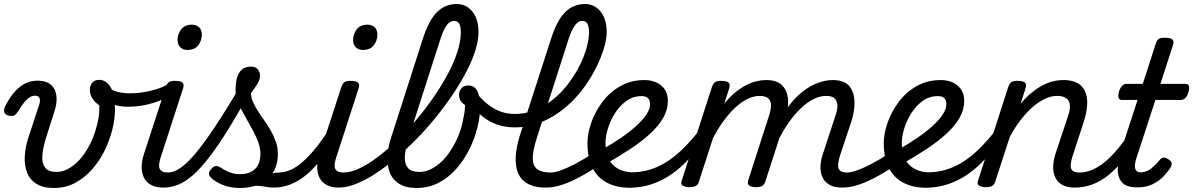

<svg xmlns="http://www.w3.org/2000/svg" viewBox="-29 -918 5947 957"><path d="M240 19Q185 19 152 -2Q119 -23 105.5 -59Q92 -95 94.5 -139.5Q97 -184 112 -231L167 -398Q173 -419 167.5 -430Q162 -441 146 -441Q132 -441 119 -433Q106 -425 91.5 -407.5Q77 -390 60 -361Q51 -348 43 -343Q35 -338 16 -341Q-4 -346 -7.5 -359Q-11 -372 -4 -387Q14 -423 37.5 -452.5Q61 -482 91 -499Q121 -516 157 -516Q190 -516 211.5 -504.5Q233 -493 243 -472Q253 -451 253 -423.5Q253 -396 243 -365L206 -249Q196 -219 188.5 -186Q181 -153 182 -125Q183 -97 199 -79Q215 -61 253 -61Q279 -61 303 -72.5Q327 -84 349.5 -104Q372 -124 390.5 -150.5Q409 -177 423.5 -207Q438 -237 447 -268Q455 -293 461 -324Q467 -355 466 -393Q442 -410 430.5 -429Q419 -448 419 -471Q419 -493 431.5 -506.5Q444 -520 465 -520Q482 -520 496.5 -511Q511 -502 522 -484Q533 -466 538.5 -437.5Q544 -409 544 -370Q544 -325 531 -272.5Q518 -220 493 -168.5Q468 -117 430.5 -74.5Q393 -32 345.5 -6.5Q298 19 240 19Z M610 -386Q574 -386 546.5 -394Q519 -402 494 -419Q481 -427 479.5 -439Q478 -451 484 -462Q490 -473 499.5 -478Q509 -483 517 -477Q534 -466 560 -459.5Q586 -453 620 -453Q657 -453 695.5 -460Q734 -467 767 -479Q800 -491 818 -506Q829 -515 840.5 -507.5Q852 -500 854.5 -486Q857 -472 842 -460Q798 -424 735.5 -405Q673 -386 610 -386Z M786 17Q749 17 724.5 4Q700 -9 688.5 -32.5Q677 -56 677 -86Q677 -116 689 -152L797 -483Q804 -503 813.5 -509Q823 -515 842 -515Q873 -515 881.5 -505.5Q890 -496 883 -476L775 -143Q758 -95 767 -76.5Q776 -58 809 -58Q823 -58 829 -46.5Q835 -35 832.5 -20.5Q830 -6 818.5 5.5Q807 17 786 17ZM904 -669Q884 -669 870 -682Q856 -695 856 -720Q856 -747 873.5 -771Q891 -795 928 -795Q949 -795 963 -782.5Q977 -770 977 -744Q977 -717 959.5 -693Q942 -669 904 -669Z M785 17Q766 17 760 5.5Q754 -6 758.5 -20.5Q763 -35 776 -46.5Q789 -58 808 -58Q837 -58 870 -80.5Q903 -103 945.5 -153.5Q988 -204 1043.5 -287.5Q1099 -371 1172 -494Q1180 -507 1194.5 -505Q1209 -503 1218.5 -492.5Q1228 -482 1221 -468Q1147 -332 1087 -239Q1027 -146 977 -89.5Q927 -33 881 -8Q835 17 785 17Z M1336 17Q1317 17 1296 13Q1275 9 1249 8Q1223 7 1189 13L1221 -17Q1250 -29 1276 -38.5Q1302 -48 1324 -53Q1346 -58 1359 -58Q1368 -58 1370.5 -46.5Q1373 -35 1369.5 -20.5Q1366 -6 1357 5.5Q1348 17 1336 17ZM1167 19Q1117 19 1079.5 3Q1042 -13 1023 -32Q1013 -42 1012.5 -52.5Q1012 -63 1026 -78Q1037 -90 1047.5 -90.5Q1058 -91 1072 -82Q1086 -72 1111 -61Q1136 -50 1166 -50Q1218 -50 1243.5 -77Q1269 -104 1269 -152Q1269 -177 1260 -204Q1251 -231 1236.5 -258.5Q1222 -286 1206.5 -313Q1191 -340 1176.5 -367.5Q1162 -395 1153.5 -420Q1145 -445 1145 -468Q1145 -527 1164 -556.5Q1183 -586 1222 -586Q1245 -586 1256 -572.5Q1267 -559 1267 -541Q1267 -523 1256 -503.5Q1245 -484 1222 -454Q1222 -433 1231.5 -411Q1241 -389 1256 -365.5Q1271 -342 1288.5 -317.5Q1306 -293 1321 -266.5Q1336 -240 1346 -211.5Q1356 -183 1356 -152Q1356 -70 1303.5 -25.5Q1251 19 1167 19Z M1335 17Q1321 17 1314.5 5.5Q1308 -6 1310.5 -20.5Q1313 -35 1325 -46.5Q1337 -58 1358 -58Q1388 -58 1418.5 -71Q1449 -84 1480 -111.5Q1511 -139 1544.5 -180Q1578 -221 1613 -277Q1622 -290 1634 -289Q1646 -288 1652.5 -278.5Q1659 -269 1653 -257Q1617 -187 1579 -135Q1541 -83 1501.5 -49.5Q1462 -16 1420.5 0.5Q1379 17 1335 17Z M1661 17Q1624 17 1599.5 4Q1575 -9 1563.5 -32.5Q1552 -56 1552 -86Q1552 -116 1564 -152L1672 -483Q1679 -503 1688.5 -509Q1698 -515 1717 -515Q1748 -515 1756.5 -505.5Q1765 -496 1758 -476L1650 -143Q1633 -95 1642 -76.5Q1651 -58 1684 -58Q1698 -58 1704 -46.5Q1710 -35 1707.5 -20.5Q1705 -6 1693.5 5.5Q1682 17 1661 17ZM1779 -669Q1759 -669 1745 -682Q1731 -695 1731 -720Q1731 -747 1748.5 -771Q1766 -795 1803 -795Q1824 -795 1838 -782.5Q1852 -770 1852 -744Q1852 -717 1834.5 -693Q1817 -669 1779 -669Z M1660 17Q1641 17 1635 5.5Q1629 -6 1634 -20.5Q1639 -35 1651.5 -46.5Q1664 -58 1683 -58Q1718 -58 1761 -78Q1804 -98 1852 -134Q1900 -170 1949 -217Q1998 -264 2044.5 -319Q2091 -374 2131.5 -432.5Q2172 -491 2203 -549Q2234 -607 2251 -660.5Q2268 -714 2268 -758Q2268 -777 2281.5 -786.5Q2295 -796 2312 -796Q2329 -796 2342.5 -786.5Q2356 -777 2356 -758Q2356 -716 2340 -665.5Q2324 -615 2295 -559.5Q2266 -504 2227 -446Q2188 -388 2142 -331.5Q2096 -275 2045.5 -223.5Q1995 -172 1943.5 -128.5Q1892 -85 1841.5 -52Q1791 -19 1744.5 -1Q1698 17 1660 17Z M2048 19Q1994 19 1960.5 -2Q1927 -23 1913.5 -59Q1900 -95 1902.5 -139.5Q1905 -184 1920 -231L2080 -729Q2109 -818 2149.5 -858Q2190 -898 2248 -898Q2280 -898 2304.5 -880.5Q2329 -863 2342.5 -832Q2356 -801 2356 -758Q2356 -739 2342.5 -730Q2329 -721 2312 -721Q2295 -721 2281.5 -730Q2268 -739 2268 -758Q2268 -776 2264.5 -788.5Q2261 -801 2253.5 -807.5Q2246 -814 2234 -814Q2222 -814 2210.5 -805.5Q2199 -797 2187.5 -776Q2176 -755 2164 -717L2014 -249Q2004 -219 1996 -186Q1988 -153 1989 -125Q1990 -97 2006 -79Q2022 -61 2062 -61Q2088 -61 2113.5 -72.5Q2139 -84 2162.5 -104Q2186 -124 2205.5 -151Q2225 -178 2240.5 -208Q2256 -238 2266 -269Q2271 -284 2276 -305.5Q2281 -327 2285 -350.5Q2289 -374 2289 -394Q2273 -405 2266 -417Q2259 -429 2259 -445Q2259 -464 2271 -478Q2283 -492 2305 -492Q2322 -492 2333.5 -484Q2345 -476 2351.5 -461.5Q2358 -447 2361 -427.5Q2364 -408 2364 -384Q2364 -335 2350 -280Q2336 -225 2309.5 -172Q2283 -119 2244.5 -75.5Q2206 -32 2156.5 -6.5Q2107 19 2048 19Z M2537 -283Q2490 -283 2449 -297Q2408 -311 2370 -342.5Q2332 -374 2293 -425Q2283 -438 2286.5 -448.5Q2290 -459 2299.5 -466Q2309 -473 2320.5 -473Q2332 -473 2338 -464Q2369 -425 2400.5 -399.5Q2432 -374 2466 -362Q2500 -350 2538 -350Q2579 -350 2617.5 -362Q2656 -374 2689.5 -395Q2723 -416 2752.5 -444Q2782 -472 2806 -504Q2830 -536 2849 -570Q2868 -604 2881 -638Q2894 -672 2900.5 -702.5Q2907 -733 2907 -758Q2907 -773 2920.5 -780Q2934 -787 2951 -787Q2968 -787 2981.5 -780Q2995 -773 2995 -758Q2995 -732 2986.5 -697Q2978 -662 2962 -623.5Q2946 -585 2923 -545Q2900 -505 2870 -466.5Q2840 -428 2803.5 -395Q2767 -362 2725 -337Q2683 -312 2636 -297.5Q2589 -283 2537 -283Z M2692 17Q2622 17 2584.5 -13.5Q2547 -44 2542 -104Q2537 -164 2565 -252L2719 -729Q2748 -818 2788.5 -858Q2829 -898 2887 -898Q2919 -898 2943.5 -880.5Q2968 -863 2981.5 -832Q2995 -801 2995 -758Q2995 -739 2981.5 -730Q2968 -721 2951 -721Q2934 -721 2920.5 -730Q2907 -739 2907 -758Q2907 -776 2903.5 -788.5Q2900 -801 2892.5 -807.5Q2885 -814 2873 -814Q2861 -814 2850 -805.5Q2839 -797 2827 -776Q2815 -755 2803 -717L2644 -222Q2626 -164 2626.5 -127.5Q2627 -91 2649 -74.5Q2671 -58 2715 -58Q2729 -58 2735.5 -46.5Q2742 -35 2739 -20.5Q2736 -6 2724.5 5.5Q2713 17 2692 17Z M2693 17Q2679 17 2672.5 5.5Q2666 -6 2668.5 -20.5Q2671 -35 2683 -46.5Q2695 -58 2716 -58Q2736 -58 2766.5 -69Q2797 -80 2837.5 -101Q2878 -122 2927 -154Q2940 -162 2950 -157Q2960 -152 2966 -140Q2972 -128 2969.5 -114Q2967 -100 2955 -92Q2895 -53 2848 -29Q2801 -5 2763 6Q2725 17 2693 17Z M2962 -167Q3018 -198 3063.5 -229Q3109 -260 3142 -290Q3175 -320 3193 -347.5Q3211 -375 3211 -399Q3211 -420 3200 -429.5Q3189 -439 3170 -439Q3126 -439 3092.5 -414.5Q3059 -390 3035.5 -352.5Q3012 -315 3000.5 -275.5Q2989 -236 2989 -207Q2989 -166 3000 -137.5Q3011 -109 3030.5 -92Q3050 -75 3074.5 -67Q3099 -59 3125 -59Q3139 -59 3144.5 -47.5Q3150 -36 3148.5 -20.5Q3147 -5 3138 6.5Q3129 18 3114 18Q3045 18 2997 -7Q2949 -32 2924 -82Q2899 -132 2899 -204Q2899 -251 2917.5 -305Q2936 -359 2972 -408Q3008 -457 3061.5 -488Q3115 -519 3184 -519Q3216 -519 3242.5 -507Q3269 -495 3284.5 -472Q3300 -449 3300 -415Q3300 -372 3277.5 -332Q3255 -292 3213.5 -253.5Q3172 -215 3115 -177Q3058 -139 2989 -100Z M3103 18Q3094 18 3090 6.5Q3086 -5 3088 -20.5Q3090 -36 3097.5 -47.5Q3105 -59 3117 -59Q3167 -59 3212 -73Q3257 -87 3297.5 -113.5Q3338 -140 3375.5 -177Q3413 -214 3449 -259Q3455 -266 3466.5 -261Q3478 -256 3486 -246.5Q3494 -237 3488 -230Q3450 -176 3409 -130.5Q3368 -85 3321.5 -52Q3275 -19 3221 -0.5Q3167 18 3103 18Z M4169 17Q4131 17 4107 4Q4083 -9 4071.5 -32.5Q4060 -56 4060.5 -86.5Q4061 -117 4073 -152L4136 -344Q4145 -369 4145 -390.5Q4145 -412 4132.5 -426Q4120 -440 4088 -440Q4058 -440 4026 -424Q3994 -408 3962.5 -378Q3931 -348 3902.5 -307.5Q3874 -267 3850 -218L3814 -217Q3838 -288 3872 -344.5Q3906 -401 3947 -440Q3988 -479 4033 -499Q4078 -519 4122 -519Q4178 -519 4203 -490Q4228 -461 4230 -413.5Q4232 -366 4214 -311L4158 -143Q4143 -95 4151.5 -76.5Q4160 -58 4192 -58Q4206 -58 4212.5 -46.5Q4219 -35 4216 -20.5Q4213 -6 4201.5 5.5Q4190 17 4169 17ZM3406 15Q3390 15 3376 8Q3362 1 3369 -18L3519 -483Q3526 -503 3535.5 -509Q3545 -515 3564 -515Q3595 -515 3603.5 -505.5Q3612 -496 3605 -476L3581 -401Q3604 -430 3629.5 -452Q3655 -474 3681.5 -489Q3708 -504 3735.5 -511.5Q3763 -519 3791 -519Q3846 -519 3872 -490Q3898 -461 3899 -413.5Q3900 -366 3882 -311L3785 -11Q3780 2 3770 8.5Q3760 15 3737 15Q3721 15 3707.5 8Q3694 1 3700 -18L3805 -344Q3813 -369 3814 -390.5Q3815 -412 3802 -426Q3789 -440 3757 -440Q3728 -440 3697 -425Q3666 -410 3635.5 -381.5Q3605 -353 3577 -314.5Q3549 -276 3525 -230L3454 -11Q3450 2 3439.5 8.5Q3429 15 3406 15Z M4170 17Q4156 17 4149.5 5.5Q4143 -6 4145.5 -20.5Q4148 -35 4160 -46.5Q4172 -58 4193 -58Q4213 -58 4243.5 -69Q4274 -80 4314.5 -101Q4355 -122 4404 -154Q4417 -162 4427 -157Q4437 -152 4443 -140Q4449 -128 4446.5 -114Q4444 -100 4432 -92Q4372 -53 4325 -29Q4278 -5 4240 6Q4202 17 4170 17Z M4439 -167Q4495 -198 4540.5 -229Q4586 -260 4619 -290Q4652 -320 4670 -347.5Q4688 -375 4688 -399Q4688 -420 4677 -429.5Q4666 -439 4647 -439Q4603 -439 4569.5 -414.5Q4536 -390 4512.5 -352.5Q4489 -315 4477.5 -275.5Q4466 -236 4466 -207Q4466 -166 4477 -137.5Q4488 -109 4507.5 -92Q4527 -75 4551.5 -67Q4576 -59 4602 -59Q4616 -59 4621.5 -47.5Q4627 -36 4625.5 -20.5Q4624 -5 4615 6.5Q4606 18 4591 18Q4522 18 4474 -7Q4426 -32 4401 -82Q4376 -132 4376 -204Q4376 -251 4394.5 -305Q4413 -359 4449 -408Q4485 -457 4538.5 -488Q4592 -519 4661 -519Q4693 -519 4719.5 -507Q4746 -495 4761.5 -472Q4777 -449 4777 -415Q4777 -372 4754.5 -332Q4732 -292 4690.5 -253.5Q4649 -215 4592 -177Q4535 -139 4466 -100Z M4580 18Q4571 18 4567 6.5Q4563 -5 4565 -20.5Q4567 -36 4574.5 -47.5Q4582 -59 4594 -59Q4644 -59 4689 -73Q4734 -87 4774.5 -113.5Q4815 -140 4852.5 -177Q4890 -214 4926 -259Q4932 -266 4943.5 -261Q4955 -256 4963 -246.5Q4971 -237 4965 -230Q4927 -176 4886 -130.5Q4845 -85 4798.5 -52Q4752 -19 4698 -0.5Q4644 18 4580 18Z M5329 17Q5291 17 5267 4Q5243 -9 5231.5 -32.5Q5220 -56 5220.5 -86.5Q5221 -117 5232 -152L5296 -344Q5306 -374 5303.5 -395.5Q5301 -417 5285.5 -428.5Q5270 -440 5240 -440Q5210 -440 5178.5 -425Q5147 -410 5116.5 -383Q5086 -356 5057 -318.5Q5028 -281 5004 -235L4931 -11Q4927 2 4916.5 8.5Q4906 15 4883 15Q4867 15 4853 8Q4839 1 4846 -18L4996 -483Q5003 -503 5012.5 -509Q5022 -515 5041 -515Q5072 -515 5080.5 -505.5Q5089 -496 5082 -476L5058 -400Q5081 -429 5107 -451Q5133 -473 5160 -488.5Q5187 -504 5215 -511.5Q5243 -519 5271 -519Q5328 -519 5357 -493Q5386 -467 5389.5 -420Q5393 -373 5373 -311L5318 -143Q5302 -95 5310.5 -76.5Q5319 -58 5352 -58Q5366 -58 5372 -46.5Q5378 -35 5375.5 -20.5Q5373 -6 5361.5 5.5Q5350 17 5329 17Z M5329 17Q5315 17 5308.5 5.5Q5302 -6 5304.5 -20.5Q5307 -35 5319 -46.5Q5331 -58 5352 -58Q5383 -58 5414 -71Q5445 -84 5477 -110Q5509 -136 5542 -175.5Q5575 -215 5609 -268Q5618 -282 5629.5 -281Q5641 -280 5648 -270.5Q5655 -261 5650 -249Q5615 -181 5577.5 -131Q5540 -81 5499.5 -48Q5459 -15 5416.5 1Q5374 17 5329 17Z M5640 16Q5586 16 5563.5 -9Q5541 -34 5542.5 -76Q5544 -118 5560 -171L5641 -420H5562Q5551 -420 5547 -430Q5543 -440 5548 -460Q5554 -480 5564 -490Q5574 -500 5585 -500H5667L5731 -698Q5737 -718 5746.5 -724Q5756 -730 5776 -730Q5807 -730 5815.5 -720.5Q5824 -711 5817 -691L5755 -500H5881Q5892 -500 5896.5 -490.5Q5901 -481 5895 -460Q5890 -441 5880 -430.5Q5870 -420 5859 -420H5730L5635 -129Q5624 -94 5629.5 -76.5Q5635 -59 5656 -59Q5686 -59 5710 -79Q5734 -99 5751 -120Q5757 -129 5767.5 -132Q5778 -135 5793 -125Q5810 -115 5811 -105Q5812 -95 5806 -84Q5794 -64 5771.5 -40Q5749 -16 5716.5 0Q5684 16 5640 16Z"/></svg>

Font: Playwrite HR
Style: Regular
Weight: 400
Designer: Veronika Burian, José Scaglione
Foundry: TypeTogether
Version: Version 1.002